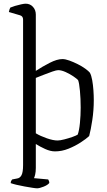

<svg xmlns="http://www.w3.org/2000/svg" viewBox="-20 -820 579 1040"><path d="M181 200Q173 200 154.5 197Q136 194 113 190Q90 186 69.5 181Q49 176 38 172Q38 165 40.5 160Q43 155 46 152L72 147Q88 145 96.5 129Q105 113 105 74V-714Q105 -732 89 -737L28 -755Q29 -762 31.5 -769Q34 -776 36 -779Q45 -783 61.5 -788Q78 -793 94.5 -796.5Q111 -800 119 -800Q143 -800 158.5 -783Q174 -766 174 -741V-436Q209 -459 249 -479.5Q289 -500 318 -500Q334 -500 356 -492Q378 -484 401 -472.5Q424 -461 442 -448Q460 -435 467 -426Q475 -411 479.5 -385.5Q484 -360 486 -331.5Q488 -303 488 -278Q488 -223 480 -170Q472 -117 463 -83Q447 -68 417 -48.5Q387 -29 351 -14.5Q315 0 278 0Q253 0 224.5 -13Q196 -26 174 -40V89Q174 111 170.5 125.5Q167 140 164 145L241 152Q243 155 245 160Q247 165 247 171Q239 182 216.5 191Q194 200 181 200ZM292 -59Q305 -59 328.5 -65Q352 -71 373 -78.5Q394 -86 401 -91Q409 -113 413 -154Q417 -195 417 -237Q417 -285 413 -328Q409 -371 403 -386Q397 -393 378 -406Q359 -419 336 -429.5Q313 -440 295 -440Q286 -440 264 -432.5Q242 -425 217 -415Q192 -405 174 -398V-98Q199 -83 233.5 -71Q268 -59 292 -59Z"/></svg>

Font: Texturina 72pt Light
Style: Regular
Weight: 300
Designer: Guillermo Torres Carreño
Foundry: Omnibus-Type
Version: Version 1.002; ttfautohint (v1.8.3)